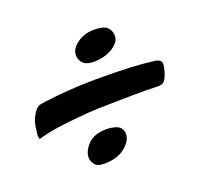

<svg xmlns="http://www.w3.org/2000/svg" viewBox="-74 -592 495 472"><g transform="rotate(-20 173.0 -356.0)"><path d="M159.2 -329.1Q131.8 -328.1 103.5 -325.2Q79.1 -323.2 50.8 -319.3Q22.5 -315.4 -3.9 -307.6Q-5.9 -315.4 -4.9 -322.8Q-3.9 -330.1 -2.9 -336.9Q-2 -344.7 0 -351.6Q2.9 -361.3 9.8 -372.1Q16.6 -382.8 23.4 -385.7Q27.3 -387.7 42.5 -389.6Q57.6 -391.6 78.6 -393.6Q99.6 -395.5 125 -397Q150.4 -398.4 175.8 -398.4Q227.5 -398.4 261.7 -397Q295.9 -395.5 327.1 -391.6Q340.8 -389.6 343.8 -383.3Q346.7 -377 341.8 -359.4Q336.9 -342.8 331.1 -335.9Q325.2 -329.1 311.5 -330.1Q286.1 -331.1 243.7 -330.6Q201.2 -330.1 159.2 -329.1ZM150.4 -468.8Q149.4 -486.3 168.5 -500.5Q187.5 -514.6 212.9 -514.6Q237.3 -514.6 246.6 -506.8Q255.9 -499 256.8 -485.4Q257.8 -474.6 251 -466.3Q244.1 -458 233.9 -452.1Q223.6 -446.3 211.4 -443.4Q199.2 -440.4 188.5 -440.4Q168.9 -440.4 160.2 -448.2Q151.4 -456.1 150.4 -468.8ZM158.2 -274.4Q173.8 -274.4 186 -269.5Q198.2 -264.6 200.2 -249Q201.2 -230.5 180.7 -213.4Q160.2 -196.3 125 -196.3Q107.4 -196.3 101.1 -204.6Q94.7 -212.9 93.8 -220.7Q92.8 -239.3 109.4 -256.8Q126 -274.4 158.2 -274.4Z"/></g></svg>

Font: Satisfy
Style: Regular
Weight: 400
Designer: Font Diner, Inc
Foundry: Font Diner, Inc
Version: Version 1.001